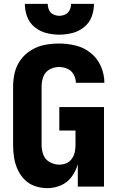

<svg xmlns="http://www.w3.org/2000/svg" viewBox="-20 -969 616 997"><path d="M226 8Q262 8 296 -6.5Q330 -21 352 -51Q374 -81 384 -116V0H520V-413H288V-291H372V-215Q372 -196 368 -178Q364 -160 352.5 -144Q341 -128 323.5 -121Q306 -114 287 -114Q262 -114 238.5 -127Q215 -140 205.5 -164.5Q196 -189 196 -215V-520Q196 -546 205 -570.5Q214 -595 237 -608Q260 -621 286 -621Q309 -621 330 -612Q351 -603 362.5 -582Q374 -561 374 -539H522Q522 -583 504 -624.5Q486 -666 451 -694Q416 -722 373 -732.5Q330 -743 286 -743Q249 -743 212.5 -736Q176 -729 143.5 -709.5Q111 -690 88.5 -660Q66 -630 57 -593.5Q48 -557 48 -520V-215Q48 -183 53 -151Q58 -119 71.5 -89Q85 -59 108 -36Q131 -13 162 -2.5Q193 8 226 8ZM288 -789Q322 -789 355.5 -797.5Q389 -806 416.5 -828Q444 -850 456 -882.5Q468 -915 468 -949H349Q349 -933 342 -917.5Q335 -902 320 -894.5Q305 -887 288 -887Q272 -887 256.5 -894.5Q241 -902 234.5 -917.5Q228 -933 228 -949H109Q109 -915 121 -882.5Q133 -850 160 -828Q187 -806 220.5 -797.5Q254 -789 288 -789Z"/></svg>

Font: Iosevka Sparkle Heavy
Style: Regular
Weight: 900
Designer: Belleve Invis
Foundry: Belleve Invis
Version: Version 4.5.0; ttfautohint (v1.8.3)